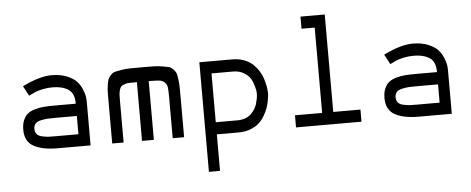

<svg xmlns="http://www.w3.org/2000/svg" viewBox="-59 -904 3209 1309"><g transform="rotate(-5 1545.0 -250.0)"><path d="M309 0Q202 0 143.5 -33Q85 -66 85 -146Q85 -184 96.5 -211Q108 -238 126.5 -253.5Q145 -269 175.5 -278Q206 -287 236 -289.5Q266 -292 309 -292H457Q458 -363 416.5 -390Q375 -417 309 -417Q272 -417 238.5 -409.5Q205 -402 190 -395.5Q175 -389 145 -374L109 -442Q227 -500 309 -500Q369 -500 413 -482Q457 -464 479 -440.5Q501 -417 514.5 -385Q528 -353 530.5 -333.5Q533 -314 533 -295V0ZM309 -83H457V-208H309Q276 -208 257.5 -207Q239 -206 212.5 -200.5Q186 -195 173.5 -181.5Q161 -168 161 -146Q161 -123 172.5 -109.5Q184 -96 208.5 -90.5Q233 -85 250 -84Q267 -83 299 -83Q306 -83 309 -83Z M681 0V-273Q681 -321 681 -345Q681 -369 685.5 -398.5Q690 -428 694.5 -439.5Q699 -451 713.5 -466.5Q728 -482 742 -485.5Q756 -489 786.5 -494Q817 -499 846 -499.5Q875 -500 926 -500Q977 -500 1006.5 -499.5Q1036 -499 1066.5 -494Q1097 -489 1111 -485.5Q1125 -482 1140 -467Q1155 -452 1159.5 -440.5Q1164 -429 1168 -399.5Q1172 -370 1172.5 -345.5Q1173 -321 1173 -273V0H1095V-281Q1095 -326 1092.5 -347Q1090 -368 1075 -382.5Q1060 -397 1037.5 -399.5Q1015 -402 966 -402V0H885V-402Q852 -402 833.5 -401.5Q815 -401 799 -395Q783 -389 776.5 -382.5Q770 -376 765 -358.5Q760 -341 759.5 -324Q759 -307 759 -273V0Z M1321 250V-500H1545Q1591 -500 1627.5 -486Q1664 -472 1687 -450Q1710 -428 1726.5 -401.5Q1743 -375 1751 -348.5Q1759 -322 1763.5 -300Q1768 -278 1768 -264L1769 -250Q1769 -245 1768.5 -236Q1768 -227 1763.5 -201Q1759 -175 1751 -151.5Q1743 -128 1726.5 -99Q1710 -70 1687 -49Q1664 -28 1627.5 -14Q1591 0 1545 0H1397V250ZM1397 -83H1545Q1575 -83 1599.5 -92Q1624 -101 1639 -116Q1654 -131 1665 -148.5Q1676 -166 1681 -184Q1686 -202 1689 -217Q1692 -232 1692 -241L1693 -250Q1693 -257 1692 -268Q1691 -279 1683 -308Q1675 -337 1661 -359Q1647 -381 1616.5 -399Q1586 -417 1545 -417H1397Z M1939 0V-83H2125V-667H2035V-750H2201V-83H2387V0Z M2781 0Q2674 0 2615.5 -33Q2557 -66 2557 -146Q2557 -184 2568.5 -211Q2580 -238 2598.5 -253.5Q2617 -269 2647.5 -278Q2678 -287 2708 -289.5Q2738 -292 2781 -292H2929Q2930 -363 2888.5 -390Q2847 -417 2781 -417Q2744 -417 2710.5 -409.5Q2677 -402 2662 -395.5Q2647 -389 2617 -374L2581 -442Q2699 -500 2781 -500Q2841 -500 2885 -482Q2929 -464 2951 -440.5Q2973 -417 2986.5 -385Q3000 -353 3002.5 -333.5Q3005 -314 3005 -295V0ZM2781 -83H2929V-208H2781Q2748 -208 2729.5 -207Q2711 -206 2684.5 -200.5Q2658 -195 2645.5 -181.5Q2633 -168 2633 -146Q2633 -123 2644.5 -109.5Q2656 -96 2680.5 -90.5Q2705 -85 2722 -84Q2739 -83 2771 -83Q2778 -83 2781 -83Z"/></g></svg>

Font: Hermit Light
Style: Regular
Weight: 300
Designer: Pablo Caro
Version: Version 2.000;PS 002.000;hotconv 1.0.88;makeotf.lib2.5.64775